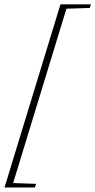

<svg xmlns="http://www.w3.org/2000/svg" viewBox="-28 -730 432 870"><path d="M-7.5 119.5 246 -710.5H384L379 -694L273 -690.5L31.5 99.5L135.5 103L130 119.5Z"/></svg>

Font: Newsreader 36pt ExtraLight
Style: Italic
Weight: 250
Italic angle: -17°
Designer: Hugues Gentile
Foundry: Production Type
Version: Version 1.003